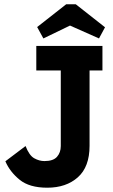

<svg xmlns="http://www.w3.org/2000/svg" viewBox="-20 -864 527 894"><path d="M469 -737 441 -685 306 -745 182 -685 153 -738 288 -844H333ZM457 -536H397V-185Q397 -87 342.5 -38.5Q288 10 200 10Q117 10 71.5 -27Q26 -64 5 -113L99 -184Q116 -140 139.5 -127Q163 -114 187 -114Q228 -114 245.5 -134Q263 -154 263 -184V-536H149V-650H457Z"/></svg>

Font: Zilla Slab Bold
Style: Bold
Weight: 700
Designer: Typotheque.com
Foundry: Typotheque type foundry
Version: Version 1.1; 2017; ttfautohint (v1.6)